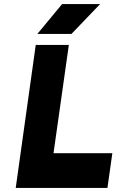

<svg xmlns="http://www.w3.org/2000/svg" viewBox="-20 -920 570 940"><path d="M163 -754H330L470 -900H284ZM57 0H506L530 -170H242L317 -700H155Z"/></svg>

Font: Unageo
Style: Black-Italic
Weight: 900
Designer: Richard Sepsi
Foundry: Richard Sepsi
Version: Version 2.000